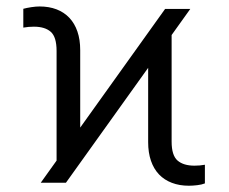

<svg xmlns="http://www.w3.org/2000/svg" viewBox="-20 -574 718 603"><path d="M107.9 0 498.5 -545.9H577.6L187 0ZM157.7 -25.9V-414.1Q157.7 -458 139.4 -474.1Q121.1 -490.2 86.4 -490.2Q78.6 -490.2 69.8 -489.5Q61 -488.8 53.2 -487.3V-546.4Q64 -549.3 78.4 -551.5Q92.8 -553.7 104.5 -553.7Q133.8 -553.7 157.5 -544.7Q181.2 -535.6 197.8 -518.1Q214.4 -500.5 223.1 -475.1Q231.9 -449.7 231.9 -416.5V-92.8ZM573.2 9.3Q543.5 9.3 519.8 0.2Q496.1 -8.8 479.5 -26.1Q462.9 -43.5 454.1 -69.1Q445.3 -94.7 445.3 -127.4V-452.6L519 -520.5V-129.4Q519 -85.9 537.6 -69.8Q556.2 -53.7 590.8 -53.7Q598.6 -53.7 607.4 -54.4Q616.2 -55.2 623.5 -56.6V2Q613.8 5.9 599.4 7.6Q585 9.3 573.2 9.3Z"/></svg>

Font: Inter 16pt Light
Style: Regular
Weight: 300
Version: Version 4.001;git-66647c0bb